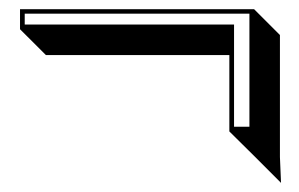

<svg xmlns="http://www.w3.org/2000/svg" viewBox="-20 -421 656 421"><path d="M482.9 -300.3H80.6L23.9 -356.9V-400.9H537.1L593.8 -344.2V-76.7L596.2 -20L539.6 -76.7L482.9 -132.8ZM493.2 -143.1H526.9V-391.1H34.2V-367.2H493.2Z"/></svg>

Font: Linux Biolinum Shadow O
Style: Regular
Weight: 400
Designer: Philipp H. Poll
Foundry: Philipp H. Poll
Version: Version 1.0.4